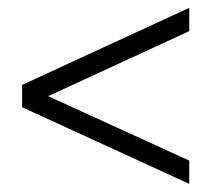

<svg xmlns="http://www.w3.org/2000/svg" viewBox="-20 -550 532 483"><path d="M456.1 -87.4 35.6 -280.3V-336.4L456.1 -530.3V-471.7L101.1 -308.1L456.1 -146Z"/></svg>

Font: Elstob 10pt SemiBold
Style: Regular
Weight: 600
Designer: Peter S. Baker
Version: Version 1.015